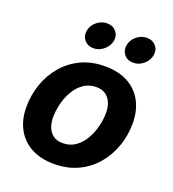

<svg xmlns="http://www.w3.org/2000/svg" viewBox="-139 -864 886 982"><g transform="rotate(20 304.0 -373.5)"><path d="M265.6 10.7Q192.4 10.7 140.6 -17.3Q88.9 -45.4 61.3 -96.4Q33.7 -147.5 33.7 -215.8Q33.7 -281.7 54.9 -341.6Q76.2 -401.4 116 -448Q155.8 -494.6 212.9 -521.5Q270 -548.3 342.3 -548.3Q415 -548.3 466.8 -520.5Q518.6 -492.7 546.1 -441.4Q573.7 -390.1 573.7 -321.3Q573.7 -255.9 552.7 -196.3Q531.7 -136.7 491.9 -89.8Q452.1 -43 395 -16.1Q337.9 10.7 265.6 10.7ZM271 -104.5Q311 -104.5 340.6 -125.7Q370.1 -147 389.4 -180.7Q408.7 -214.4 418 -252.7Q427.2 -291 427.2 -325.2Q427.2 -357.9 416.7 -382.1Q406.2 -406.2 386.2 -419.7Q366.2 -433.1 336.4 -433.1Q296.4 -433.1 266.8 -412.1Q237.3 -391.1 218 -357.7Q198.7 -324.2 189.5 -285.9Q180.2 -247.6 180.2 -212.9Q180.2 -164.1 203.4 -134.3Q226.6 -104.5 271 -104.5ZM469.2 -614.3Q438 -614.3 420.2 -635.5Q402.3 -656.7 407.2 -686.5Q412.1 -716.8 437.3 -737.5Q462.4 -758.3 493.2 -758.3Q523.9 -758.3 542 -737.5Q560.1 -716.8 555.2 -686.5Q550.3 -656.7 525.1 -635.5Q500 -614.3 469.2 -614.3ZM252.4 -614.3Q221.7 -614.3 203.6 -635.5Q185.5 -656.7 190.4 -686.5Q195.3 -716.8 220.5 -737.5Q245.6 -758.3 276.4 -758.3Q307.6 -758.3 325.7 -737.5Q343.8 -716.8 338.9 -686.5Q333.5 -656.7 308.3 -635.5Q283.2 -614.3 252.4 -614.3Z"/></g></svg>

Font: Inter 17pt
Style: Bold Italic
Weight: 700
Italic angle: -9.3988°
Version: Version 4.001;git-66647c0bb